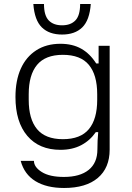

<svg xmlns="http://www.w3.org/2000/svg" viewBox="-20 -762 657 956"><path d="M299 174Q212 174 156.5 140Q101 106 83 39H149Q149 70 188 94.5Q227 119 298 119Q378 119 421.5 84Q465 49 465 -18Q465 -43 466 -62Q467 -81 469 -104H457Q428 -62 384 -39Q340 -16 281 -16Q175 -16 116 -85.5Q57 -155 57 -279Q57 -361 83.5 -420Q110 -479 160.5 -511.5Q211 -544 281 -544Q341 -544 384.5 -519.5Q428 -495 459 -446H471V-534H526V-17Q526 74 467 124Q408 174 299 174ZM293 -69Q381 -69 422.5 -119Q464 -169 464 -265V-293Q464 -389 422.5 -439Q381 -489 293 -489Q206 -489 164.5 -439Q123 -389 123 -293V-265Q123 -169 164.5 -119Q206 -69 293 -69ZM289 -590Q225 -590 188.5 -625.5Q152 -661 146 -742H199Q199 -685 222.5 -660.5Q246 -636 289 -636Q332 -636 355.5 -660.5Q379 -685 379 -742H432Q426 -661 389.5 -625.5Q353 -590 289 -590Z"/></svg>

Font: Mozilla Text ExtraLight
Style: Regular
Weight: 200
Designer: Studio DRAMA
Foundry: Studio DRAMA
Version: Version 1.000